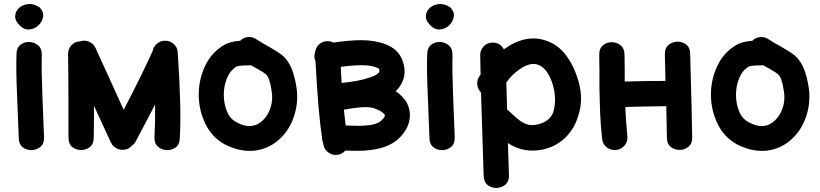

<svg xmlns="http://www.w3.org/2000/svg" viewBox="-20 -736 4023 942"><path d="M72 -60Q72 -29 91 -14Q110 1 135 0.5Q160 0 178.5 -15.5Q197 -31 196 -62Q196 -70 188 -267Q183 -390 185 -466Q186 -497 167.5 -513Q149 -529 124 -530Q99 -531 80 -516Q61 -501 61 -470Q58 -396 64 -262Q71 -100 72 -60ZM174 -700Q145 -719 118 -716Q91 -713 73.5 -697Q56 -681 54.5 -658Q53 -635 76 -612Q99 -589 124.5 -591.5Q150 -594 169 -612Q188 -630 191.5 -654.5Q195 -679 174 -700Z M607 -6Q619 -12 627 -21Q640 -30 647 -44L741 -223Q742 -136 738 -65Q736 -34 754 -17.5Q772 -1 796.5 0.5Q821 2 841 -12Q861 -26 862 -57Q871 -198 852 -478Q851 -504 831.5 -521Q812 -538 786 -536Q765 -535 749 -521Q733 -507 729 -486Q682 -381 587 -197L449 -500Q439 -522 417 -531.5Q395 -541 373 -533Q347 -532 330 -514Q313 -495 314 -469Q316 -400 316 -61Q316 -30 334.5 -15Q353 0 378 0Q403 0 421.5 -15Q440 -30 440 -61Q440 -93 441 -151Q441 -208 441 -217L524 -37Q535 -14 559 -5Q583 4 607 -6Z M1082 -28Q1159 11 1229 3Q1299 -5 1352 -54Q1401 -99 1423 -167Q1445 -235 1435 -305Q1426 -364 1410 -401Q1395 -438 1365 -465Q1346 -480 1306 -503Q1259 -529 1235 -545Q1216 -557 1194.5 -554Q1173 -551 1158 -536Q1111 -533 1081 -516Q1018 -480 986.5 -413Q955 -346 955 -272Q955 -197 987 -130Q1019 -63 1082 -28ZM1141 -136Q1109 -152 1093.5 -189.5Q1078 -227 1078 -271Q1078 -315 1094 -353.5Q1110 -392 1142 -410Q1148 -413 1166 -414Q1171 -415 1181 -415H1192Q1203 -415 1211 -416L1247 -396Q1275 -380 1284 -372Q1303 -357 1313 -288Q1320 -245 1307 -206.5Q1294 -168 1268 -144Q1215 -95 1141 -136Z M1639 23Q1660 19 1674 3H1684Q1731 5 1767 3Q1885 -4 1940 -60Q1979 -99 1988 -143Q1998 -187 1976 -232Q1957 -264 1921 -289L1930 -297Q1982 -357 1957 -433Q1937 -496 1866 -521Q1820 -538 1754 -539Q1696 -539 1616 -527Q1601 -535 1584 -534Q1561 -533 1545 -518Q1529 -503 1526 -480Q1521 -466 1523 -450Q1525 -443 1528 -436Q1541 -180 1560 -64V-62Q1559 -49 1565 -37L1567 -25Q1572 -1 1593 13.5Q1614 28 1639 23ZM1761 -119Q1732 -118 1690 -120H1676Q1671 -157 1667 -198Q1707 -205 1733 -208Q1790 -214 1815 -205Q1858 -190 1868 -172Q1871 -164 1851 -145Q1831 -123 1761 -119ZM1656 -329Q1655 -358 1652 -408Q1710 -416 1753 -416Q1799 -416 1824 -406Q1840 -401 1840 -396Q1843 -385 1839 -380Q1826 -365 1788 -354Q1739 -337 1656 -329Z M2087 -60Q2087 -29 2106 -14Q2125 1 2150 0.5Q2175 0 2193.5 -15.5Q2212 -31 2211 -62Q2211 -70 2203 -267Q2198 -390 2200 -466Q2201 -497 2182.5 -513Q2164 -529 2139 -530Q2114 -531 2095 -516Q2076 -501 2076 -470Q2073 -396 2079 -262Q2086 -100 2087 -60ZM2189 -700Q2160 -719 2133 -716Q2106 -713 2088.5 -697Q2071 -681 2069.5 -658Q2068 -635 2091 -612Q2114 -589 2139.5 -591.5Q2165 -594 2184 -612Q2203 -630 2206.5 -654.5Q2210 -679 2189 -700Z M2353 127Q2354 158 2373.5 172.5Q2393 187 2417.5 186Q2442 185 2460 169.5Q2478 154 2477 123Q2475 51 2472 -34Q2491 -22 2507 -15Q2573 14 2650 -4Q2714 -20 2756.5 -63.5Q2799 -107 2816 -165Q2850 -261 2806 -374Q2786 -430 2749 -475Q2712 -519 2658 -537Q2559 -571 2452 -494Q2433 -528 2396 -527Q2370 -527 2352.5 -508Q2335 -489 2336 -463L2338 -370L2335 -366Q2320 -347 2321.5 -323Q2323 -299 2340 -282Q2349 4 2353 127ZM2620 -126Q2584 -117 2557 -129Q2542 -136 2530 -144.5Q2518 -153 2499 -171L2468 -199L2464 -331Q2481 -355 2494 -367Q2568 -436 2618 -419Q2663 -404 2688 -333Q2715 -255 2694 -184Q2675 -139 2620 -126Z M3045 -23Q3061 -43 3058 -69Q3051 -135 3048 -211Q3139 -214 3249 -215Q3250 -131 3252 -61Q3252 -30 3271 -15Q3290 0 3315 -0.5Q3340 -1 3358.5 -16.5Q3377 -32 3376 -63Q3375 -163 3366 -472Q3366 -502 3347 -517Q3328 -532 3303 -531.5Q3278 -531 3259.5 -515Q3241 -499 3242 -468L3245 -339Q3137 -339 3045 -336V-396Q3045 -443 3044 -468Q3044 -498 3025 -513.5Q3006 -529 2981 -529Q2956 -529 2937.5 -513Q2919 -497 2920 -466Q2920 -450 2921 -391Q2921 -332 2921 -305L2923 -227Q2924 -176 2927 -135.5Q2930 -95 2934 -55Q2937 -28 2957 -13Q2977 2 3002 0Q3027 -2 3045 -23Z M3595 -28Q3672 11 3742 3Q3812 -5 3865 -54Q3914 -99 3936 -167Q3958 -235 3948 -305Q3939 -364 3923 -401Q3908 -438 3878 -465Q3859 -480 3819 -503Q3772 -529 3748 -545Q3729 -557 3707.5 -554Q3686 -551 3671 -536Q3624 -533 3594 -516Q3531 -480 3499.5 -413Q3468 -346 3468 -272Q3468 -197 3500 -130Q3532 -63 3595 -28ZM3654 -136Q3622 -152 3606.5 -189.5Q3591 -227 3591 -271Q3591 -315 3607 -353.5Q3623 -392 3655 -410Q3661 -413 3679 -414Q3684 -415 3694 -415H3705Q3716 -415 3724 -416L3760 -396Q3788 -380 3797 -372Q3816 -357 3826 -288Q3833 -245 3820 -206.5Q3807 -168 3781 -144Q3728 -95 3654 -136Z"/></svg>

Font: Balsamiq Sans
Style: Bold
Weight: 700
Designer: Michael Angeles
Foundry: Balsamiq SRL
Version: Version 1.020; ttfautohint (v1.8.4.7-5d5b);gftools[0.9.26]